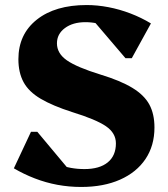

<svg xmlns="http://www.w3.org/2000/svg" viewBox="-20 -726 668 762"><path d="M302 16Q254 16 208 7.5Q162 -1 118 -18Q74 -35 35 -58L103 -203H128L276 -26H153V-123Q169 -92 214 -73.5Q259 -55 315 -55Q375 -55 407.5 -81.5Q440 -108 440 -157Q440 -198 400.5 -225Q361 -252 267 -281Q189 -306 141.5 -334Q94 -362 73.5 -400Q53 -438 53 -491Q53 -590 126 -648Q199 -706 324 -706Q366 -706 410.5 -697.5Q455 -689 498 -672.5Q541 -656 579 -633L503 -495H478L333 -665H462L461 -567Q443 -600 405 -619Q367 -638 319 -638Q269 -638 237.5 -614.5Q206 -591 206 -554Q206 -514 245.5 -486.5Q285 -459 379 -430Q458 -406 505 -377.5Q552 -349 572.5 -311.5Q593 -274 593 -220Q593 -148 557.5 -95Q522 -42 456.5 -13Q391 16 302 16Z"/></svg>

Font: Platypi Light
Style: Bold
Weight: 700
Version: Version 1.200